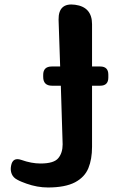

<svg xmlns="http://www.w3.org/2000/svg" viewBox="-20 -811 524 849"><path d="M192 18Q145 18 97 1Q86 -3 76 -7Q66 -11 57 -16Q39 -25 32 -41.5Q25 -58 29 -78Q36 -117 74 -104Q119 -88 159 -88Q219 -88 238 -112Q257 -135 257 -173L249 -432H210Q171 -432 171 -471V-480Q171 -517 209 -517H246L239 -724Q238 -800 312 -790Q387 -780 387 -704V-517H423Q459 -517 459 -481V-468Q459 -432 423 -432H387V-162Q387 -107 371 -68Q355 -28 312 -5Q268 18 192 18Z"/></svg>

Font: MaokenZhuyuanTi
Style: Regular
Weight: 400
Designer: Fontworks Inc & LongZhuTi team: ZERO子、时光羊、荆南、频凡、刘鹏、Little White Dog、帆影Magmeta、奈白不弍、白日月球、ChaoTawei、雨三（排名不分先后）
Version: Version 1.000; 20230222